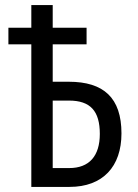

<svg xmlns="http://www.w3.org/2000/svg" viewBox="-20 -734 540 754"><path d="M103 0H253C384 0 457 -80 457 -210C457 -350 387 -413 250 -413H187V-560H320V-625H187V-714H103V-625H13V-560H103ZM252 -74H187V-339H251C335 -339 372 -298 372 -208C372 -121 330 -74 252 -74Z"/></svg>

Font: Noto Sans Mono ExtraCondensed
Style: Regular
Weight: 400
Width: 2
Designer: Monotype Design Team
Foundry: Monotype Imaging Inc.
Version: Version 2.014